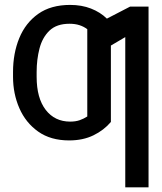

<svg xmlns="http://www.w3.org/2000/svg" viewBox="-20 -573 671 797"><path d="M596.6 204.5H500V-419L440.3 -383.9V-66.8Q411.6 -32.7 368.1 -11.4Q324.6 9.9 267 9.9Q190.3 9.9 138.5 -26.8Q86.6 -63.6 60.4 -123.8Q34.1 -183.9 34.1 -254.3V-274.1Q34.1 -351.6 60 -414.8Q85.9 -478 138.5 -515.3Q191.1 -552.6 271.3 -552.6Q318.9 -552.6 357.4 -537.6Q396 -522.7 423.7 -495.7L519.9 -545.5H596.6ZM271.3 -68.2Q293.7 -68.2 310.5 -74Q327.4 -79.9 342.3 -89.5V-451.7Q328.5 -462.4 310.2 -468.4Q291.9 -474.4 268.5 -474.4Q215.2 -474.4 185.5 -446Q155.9 -417.6 144 -371.8Q132.1 -326 132.1 -274.1V-254.3Q132.1 -165.8 169.7 -117Q207.4 -68.2 271.3 -68.2Z"/></svg>

Font: Linik Sans
Style: Regular
Weight: 400
Designer: Rasmus Andersson (font), Marc Monis (original base), Kil Hyung-jin (Pretendard portions), Cristiano Sobral (main changes
Foundry: rsms
Version: Version 3.018;May 31, 2022;FontCreator 14.0.0.2814 64-bit; t